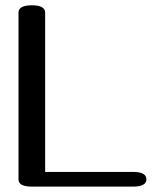

<svg xmlns="http://www.w3.org/2000/svg" viewBox="-20 -694 577 714"><path d="M474.6 0H98.6Q48.8 0 48.8 -27.3V-647Q48.8 -674.3 98.6 -674.3Q147.9 -674.3 147.9 -647V-54.7H474.6Q524.4 -54.7 524.4 -27.3Q524.4 0 474.6 0Z"/></svg>

Font: Gayathri
Style: Bold
Weight: 700
Designer: Binoy Dominic <binoy.domenic@gmail.com>
Foundry: SMC
Version: Version 1.000